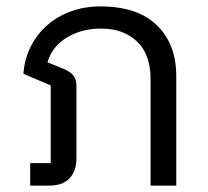

<svg xmlns="http://www.w3.org/2000/svg" viewBox="-20 -578 649 598"><path d="M74 -70H138V-312L53 -348Q56 -394 75.5 -432.5Q95 -471 126.5 -499Q158 -527 200.5 -542.5Q243 -558 293 -558Q408 -558 468.5 -499.5Q529 -441 529 -341V0H449V-331Q449 -409 406.5 -449Q364 -489 295 -489Q234 -489 188 -461Q142 -433 128 -384L177 -364Q199 -355 208.5 -343Q218 -331 218 -309V-84Q218 -46 197 -23Q176 0 134 0H74Z"/></svg>

Font: IBM Plex Sans Thai
Style: Regular
Weight: 400
Designer: Mike Abbink, Paul van der Laan, Pieter van Rosmalen, Ben Mitchell, Mark Frömberg
Foundry: Bold Monday
Version: Version 1.2